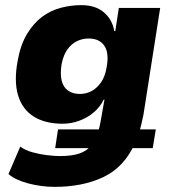

<svg xmlns="http://www.w3.org/2000/svg" viewBox="-20 -537 666 748"><path d="M193 191Q141 191 90 177.5Q39 164 13 141L59 34Q77 48 105.5 56Q134 64 163 67.5Q192 71 214 71Q260 71 289.5 61Q319 51 338 27L353 40H195L206 -33H369L363 -26Q366 -35 368 -44.5Q370 -54 372 -64L387 -149H384Q370 -120 345 -99Q320 -78 288.5 -66.5Q257 -55 224 -55Q155 -55 110.5 -83.5Q66 -112 50 -167Q34 -222 49 -301Q60 -363 85.5 -405Q111 -447 144 -471.5Q177 -496 216.5 -506.5Q256 -517 297 -517Q351 -517 384 -489.5Q417 -462 425 -417L429 -415L443 -506H604L539 -91Q535 -71 530 -50Q525 -29 520 -12L509 -33H587L575 40H482L505 23Q463 115 382.5 153Q302 191 193 191ZM291 -171Q315 -171 335.5 -181.5Q356 -192 372.5 -214.5Q389 -237 395 -273Q406 -329 387 -358Q368 -387 325 -387Q302 -387 280.5 -377Q259 -367 243 -345Q227 -323 220 -287Q214 -250 220 -224Q226 -198 244.5 -184.5Q263 -171 291 -171Z"/></svg>

Font: Nunito Sans 7pt SemiCondensed Black
Style: Italic
Weight: 900
Width: 4
Italic angle: -9°
Designer: Vernon Adams
Foundry: Vernon Adams
Version: Version 3.101;gftools[0.9.27]